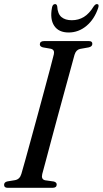

<svg xmlns="http://www.w3.org/2000/svg" viewBox="-22 -896 491 916"><path d="M179.5 -65.5Q173.5 -40.5 193 -36L235 -30Q248.5 -26 248.5 -16Q248.5 0 229 0H14.5Q-2.5 0 -2.5 -14Q-2.5 -27 13 -30.5L49.5 -36.5Q72.5 -40.5 80 -66.5Q87 -90 99 -133.5Q111 -177 126.2 -232.5Q141.5 -288 157.8 -348Q174 -408 189.2 -464.2Q204.5 -520.5 216.5 -566Q228.5 -611.5 235 -637.5Q239.5 -659 220 -663.5L182.5 -670Q168 -674 168 -684.5Q168.5 -700 188.5 -700H402.5Q418.5 -700 418.5 -687Q418.5 -674 401.5 -670L359.5 -662.5Q340.5 -658 333.5 -634.5Q326.5 -608.5 314 -563Q301.5 -517.5 286 -460.8Q270.5 -404 254.2 -344.2Q238 -284.5 223.2 -229Q208.5 -173.5 197 -130.5Q185.5 -87.5 179.5 -65.5ZM320.5 -799.5Q352.5 -799.5 378 -815Q403.5 -830.5 425 -865.5Q433 -876.5 440 -876.5Q452.5 -876.5 446.5 -858.5Q428.5 -804.5 390.8 -772.8Q353 -741 305.5 -741Q258 -741 236.8 -772.8Q215.5 -804.5 226 -859.5Q229 -876.5 241 -876.5Q249 -876.5 251 -865.5Q253 -830 271 -814.8Q289 -799.5 320.5 -799.5Z"/></svg>

Font: Fraunces 144pt Soft
Style: Italic
Weight: 400
Italic angle: -16°
Version: Version 1.000;[b76b70a41]